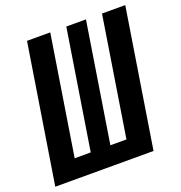

<svg xmlns="http://www.w3.org/2000/svg" viewBox="-135 -842 899 955"><g transform="rotate(-20 314.0 -365.0)"><path d="M516 0H-4L112 -730H235L135 -100H220L320 -730H424L324 -100H409L509 -730H632Z"/></g></svg>

Font: JetBrains Mono Extra Bold
Style: Italic
Weight: 800
Italic angle: -9°
Monospace: yes
Designer: Philipp Nurullin, Konstantin Bulenkov
Foundry: JetBrains
Version: 2.002